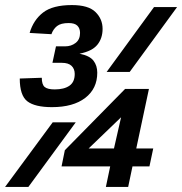

<svg xmlns="http://www.w3.org/2000/svg" viewBox="-34 -738 719 758"><path d="M171 -315Q104 -315 74 -338Q44 -361 44 -428L131 -431Q131 -404 142.5 -394.5Q154 -385 182 -385Q219 -385 240 -399.5Q261 -414 261 -446Q261 -466 248.5 -478Q236 -490 210 -490H173L187 -555H223Q247 -555 264.5 -568.5Q282 -582 282 -608Q282 -626 271.5 -636.5Q261 -647 237 -647Q206 -647 191 -635Q176 -623 169 -603L83 -608Q98 -659 136 -688.5Q174 -718 250 -718Q315 -718 343 -690.5Q371 -663 371 -624Q371 -587 350.5 -561.5Q330 -536 280 -526Q320 -518 335 -498.5Q350 -479 350 -451Q350 -388 302.5 -351.5Q255 -315 171 -315ZM387 -454 574 -710H665L478 -454ZM384 0 401 -81H209L222 -145L460 -387H554L504 -152H571L556 -81H489L472 0ZM316 -152H416L444 -275ZM-14 0 174 -255H265L78 0Z"/></svg>

Font: Geist Mono SemiBold
Style: Italic
Weight: 600
Italic angle: -12°
Monospace: yes
Designer: Basement.studio, Andrés Briganti, Mateo Zaragoza
Foundry: Basement.studio, Vercel, Andrés Briganti, Guido Ferreyra, Mateo Zaragoza
Version: Version 1.500; ttfautohint (v1.8.4.7-5d5b)